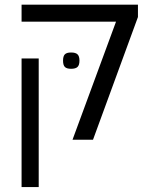

<svg xmlns="http://www.w3.org/2000/svg" viewBox="-20 -652 640 801"><path d="M464 -561.5H70V-632.5H555.5V-581L368 -69H282.5ZM70 -408H141.5V128.5H70ZM243 -399Q243 -417.5 250.5 -425.2Q258 -433 276.5 -433Q295.5 -433 303.5 -425.2Q311.5 -417.5 311.5 -399Q311.5 -380.5 303.5 -372.8Q295.5 -365 276.5 -365Q258 -365 250.5 -372.8Q243 -380.5 243 -399Z"/></svg>

Font: JuliaMono Light
Style: Regular
Weight: 300
Monospace: yes
Designer: cormullion
Foundry: corm
Version: Version 0.054; ttfautohint (v1.8.4)